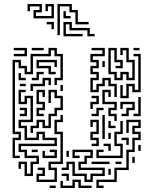

<svg xmlns="http://www.w3.org/2000/svg" viewBox="-20 -926 786 962"><path d="M43 -134V-236H73V-254H43V-626H85V-596H115V-566H133V-656H223V-686H265V-656H295V-524H265V-500H253V-536H283V-644H253V-674H235V-644H145V-554H103V-584H73V-614H55V-266H85V-224H55V-146H79V-134ZM49 -644V-656H103V-674H49V-686H115V-644ZM139 -674V-686H199V-674ZM553 -440V-494H523V-524H505V-494H475V-464H433V-536H463V-554H433V-596H463V-614H433V-656H493V-674H439V-686H505V-644H445V-626H475V-584H445V-566H475V-524H445V-476H463V-506H493V-536H535V-506H565V-440ZM553 -524V-554H523V-686H565V-626H595V-584H559V-596H583V-614H553V-674H535V-566H565V-536H583V-566H625V-536H643V-614H613V-674H595V-650H583V-686H625V-626H655V-524H613V-554H595V-524ZM649 -674V-686H679V-674ZM583 -434V-500H595V-446H613V-506H655V-476H673V-644H649V-656H685V-464H643V-494H625V-434ZM223 -554V-584H163V-626H265V-590H253V-614H175V-596H235V-566H259V-554ZM493 -590V-620H505V-590ZM139 -524V-536H163V-566H199V-554H175V-524ZM73 -524V-560H85V-536H109V-524ZM133 -470V-506H193V-536H235V-500H223V-524H205V-494H145V-470ZM79 -494V-506H109V-494ZM283 -470V-500H295V-470ZM553 -320V-344H523V-386H553V-404H493V-476H535V-440H523V-464H505V-416H565V-374H535V-356H565V-320ZM163 -344V-386H193V-404H163V-476H205V-440H193V-464H175V-416H205V-374H175V-356H199V-344ZM103 -44V-104H85V-80H73V-116H115V-56H133V-116H163V-134H103V-164H73V-206H253V-224H193V-254H175V-224H103V-284H73V-326H133V-434H115V-404H73V-476H109V-464H85V-416H103V-446H145V-314H85V-296H115V-236H163V-266H205V-236H265V-194H85V-176H115V-146H175V-104H145V-44ZM133 -260V-296H163V-326H205V-296H223V-356H253V-386H283V-434H253V-464H235V-410H223V-476H265V-446H295V-374H265V-344H235V-284H193V-314H175V-284H145V-260ZM433 -380V-416H463V-434H439V-446H475V-404H445V-380ZM649 -344V-356H673V-440H685V-344ZM589 -344V-356H613V-386H643V-404H595V-380H583V-416H655V-374H625V-344ZM79 -344V-356H103V-374H79V-386H115V-344ZM439 -344V-356H463V-386H499V-374H475V-344ZM163 -14V-56H193V-74H169V-86H205V-44H175V-26H253V-74H223V-116H283V-254H253V-326H283V-350H295V-314H265V-266H295V-104H235V-86H265V-14ZM493 -230V-350H505V-230ZM439 -194V-206H463V-224H433V-266H463V-314H445V-290H433V-326H475V-254H445V-236H475V-194ZM463 16V-26H553V-86H613V-176H643V-236H673V-254H643V-296H673V-314H625V-260H613V-326H685V-284H655V-266H685V-224H655V-164H625V-74H565V-14H475V4H499V16ZM463 -134V-176H499V-164H475V-146H583V-194H553V-266H583V-320H595V-254H565V-206H595V-134ZM523 -284V-320H535V-296H559V-284ZM523 -230V-260H535V-230ZM613 -200V-224H589V-236H625V-200ZM523 -170V-194H499V-206H535V-170ZM673 -170V-200H685V-170ZM403 -14V-44H343V-104H325V-74H289V-86H313V-116H355V-56H415V-26H433V-56H493V-74H373V-116H403V-146H433V-164H355V-146H379V-134H343V-176H445V-134H415V-104H385V-86H505V-44H445V-14ZM139 -164V-176H169V-164ZM193 -134V-170H205V-146H253V-164H229V-176H265V-134ZM313 -140V-170H325V-140ZM643 -110V-140H655V-110ZM439 -104V-116H529V-104ZM559 -104V-116H589V-104ZM523 -50V-80H535V-50ZM313 -20V-44H289V-56H325V-20ZM283 16V-20H295V4H343V-26H385V4H439V16H373V-14H355V16ZM229 16V4H259V16ZM148 -834V-876H178V-894H130V-870H118V-906H190V-864H160V-846H238V-894H220V-870H208V-906H250V-834ZM268 -750V-906H340V-876H370V-816H424V-804H358V-864H328V-894H280V-750ZM298 -834V-870H310V-846H334V-834ZM238 -780V-804H214V-816H250V-780ZM298 -744V-816H340V-786H430V-756H454V-744H418V-774H328V-804H310V-756H394V-744Z"/></svg>

Font: Rubik Maze
Style: Regular
Weight: 400
Designer: Hubert and Fischer, NaN
Foundry: Hubert and Fischer, NaN
Version: Version 2.200